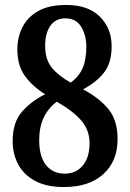

<svg xmlns="http://www.w3.org/2000/svg" viewBox="-20 -744 524 774"><path d="M238 10Q167 10 121 -15Q75 -40 53 -82Q31 -124 31 -175Q31 -251 69 -294Q107 -337 162 -364Q112 -395 81 -437Q50 -479 50 -545Q50 -594 70.5 -634.5Q91 -675 134 -699.5Q177 -724 247 -724Q336 -724 383 -676.5Q430 -629 430 -558Q430 -490 399 -451Q368 -412 315 -384Q383 -347 418.5 -302.5Q454 -258 454 -183Q454 -94 396.5 -42Q339 10 238 10ZM265 -411Q298 -435 313 -469Q328 -503 328 -556Q328 -601 307.5 -635.5Q287 -670 244 -670Q204 -670 183 -640Q162 -610 162 -560Q162 -504 189 -471Q216 -438 265 -411ZM241 -44Q286 -44 313.5 -76.5Q341 -109 341 -167Q341 -218 309 -256.5Q277 -295 209 -334Q175 -309 156.5 -270.5Q138 -232 138 -179Q138 -113 165.5 -78.5Q193 -44 241 -44Z"/></svg>

Font: Noto Serif Lao Condensed SemiBold
Style: Regular
Weight: 600
Width: 3
Designer: Monotype Design Team
Foundry: Monotype Imaging Inc.
Version: Version 2.003; ttfautohint (v1.8.4.7-5d5b)